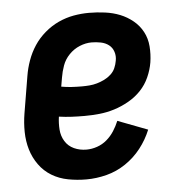

<svg xmlns="http://www.w3.org/2000/svg" viewBox="-44 -570 588 621"><g transform="rotate(-5 250.0 -260.0)"><path d="M212 8Q182 8 153 2.5Q124 -3 100 -17.5Q76 -32 59.5 -55Q43 -78 35 -105Q27 -132 26.5 -162Q26 -192 31 -222L51 -342Q55 -367 64 -392Q73 -417 87.5 -439Q102 -461 123 -479Q144 -497 168 -508Q192 -519 217 -523.5Q242 -528 267 -528Q293 -528 319 -524.5Q345 -521 367.5 -512Q390 -503 409 -487.5Q428 -472 439.5 -450.5Q451 -429 453 -403Q455 -377 451 -351Q447 -327 436.5 -303.5Q426 -280 408.5 -261.5Q391 -243 368 -230Q345 -217 321 -209.5Q297 -202 272.5 -199.5Q248 -197 224 -197Q203 -197 182.5 -198Q162 -199 141 -202Q138 -181 139.5 -160Q141 -139 151.5 -122Q162 -105 180.5 -96.5Q199 -88 221 -88Q238 -88 255.5 -94Q273 -100 287 -112Q301 -124 311 -139.5Q321 -155 328 -172L425 -135Q412 -103 390.5 -75.5Q369 -48 340 -28.5Q311 -9 278 -0.5Q245 8 212 8ZM224 -293Q236 -293 248.5 -294Q261 -295 273 -298.5Q285 -302 296.5 -307.5Q308 -313 318 -322Q328 -331 333 -342.5Q338 -354 340 -366Q343 -381 338.5 -395Q334 -409 323 -417.5Q312 -426 297 -429Q282 -432 267 -432Q248 -432 228.5 -424Q209 -416 194 -400.5Q179 -385 172 -365.5Q165 -346 162 -327L157 -298Q174 -295 190.5 -294Q207 -293 224 -293Z"/></g></svg>

Font: Iosevka Term Curly
Style: Bold Italic
Weight: 700
Italic angle: -9°
Designer: Belleve Invis
Foundry: Belleve Invis
Version: Version 32.3.0